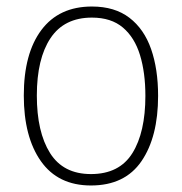

<svg xmlns="http://www.w3.org/2000/svg" viewBox="-20 -559 559 589"><path d="M465 -265Q465 -139 414 -64.5Q363 10 259 10Q158 10 105.5 -64.5Q53 -139 53 -266Q53 -395 107 -467Q161 -539 262 -539Q332 -539 377 -504.5Q422 -470 443.5 -408.5Q465 -347 465 -265ZM93 -266Q93 -154 133.5 -89.5Q174 -25 259 -25Q346 -25 386 -89Q426 -153 426 -265Q426 -336 409.5 -390Q393 -444 357 -474.5Q321 -505 262 -505Q177 -505 135 -442Q93 -379 93 -266Z"/></svg>

Font: Noto Sans Tamil SemiCondensed ExtraLight
Style: Regular
Weight: 200
Width: 4
Designer: Jelle Bosma - Monotype Design Team
Foundry: Monotype Imaging Inc.
Version: Version 2.004; ttfautohint (v1.8.4.7-5d5b)